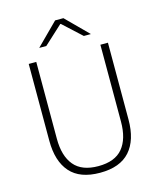

<svg xmlns="http://www.w3.org/2000/svg" viewBox="-122 -911 839 1008"><g transform="rotate(-15 297.0 -407.0)"><path d="M296.5 10Q187.5 10 134.5 -50Q81.5 -110 81.5 -221.5V-639H122.5V-221Q122.5 -127.5 164.8 -76.8Q207 -26 296.5 -26Q387 -26 429 -76.8Q471 -127.5 471 -221V-639H512V-221.5Q512 -110 458.8 -50Q405.5 10 296.5 10ZM274.5 -824H319.5L436.5 -707V-706H399L298.5 -798.5H295.5L195 -706H157.5V-707Z"/></g></svg>

Font: Anek Gujarati ExtraLight
Style: Regular
Weight: 250
Version: Version 1.003